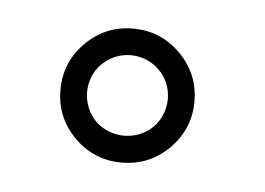

<svg xmlns="http://www.w3.org/2000/svg" viewBox="-28 -246 295 214"><g transform="rotate(5 120.0 -139.0)"><path d="M61 -85.9C75.7 -71.3 93.3 -64 113.8 -64C134.8 -64 152.3 -71.3 167 -85.9C181.6 -100.6 189 -118.2 189 -138.7C189 -159.7 181.6 -177.2 167 -191.9C152.3 -206.5 134.8 -213.9 113.8 -213.9C93.3 -213.9 75.7 -206.5 61 -191.9C46.4 -177.2 39.1 -159.7 39.1 -138.7C39.1 -118.2 46.4 -100.6 61 -85.9ZM82 -170.9C99.6 -188.5 128.4 -188.5 146 -170.9C163.6 -153.8 163.6 -124.5 146 -106.9C128.4 -89.8 99.6 -89.8 82 -106.9C64.5 -124.5 64.5 -153.8 82 -170.9Z"/></g></svg>

Font: Nemoy
Style: Light
Weight: 300
Designer: BSozoo
Foundry: BSozoo
Version: Version 001.000